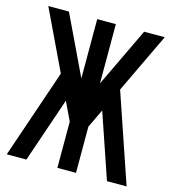

<svg xmlns="http://www.w3.org/2000/svg" viewBox="-109 -819 819 909"><g transform="rotate(15 301.0 -364.5)"><path d="M103.5 0 211.9 -317.4 255.4 -226.6V0H346.7V-226.6L390.1 -317.4L498.5 0H594.7L446.3 -435.1L586.4 -729H485.4L346.7 -438.5V-729H255.4V-438.5L116.7 -729H15.6L155.8 -435.1L7.3 0Z"/></g></svg>

Font: Hack Dev
Style: Regular
Weight: 400
Designer: Christopher Simpkins
Foundry: Christopher Simpkins
Version: Version 2.0315